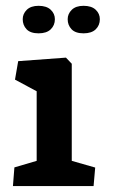

<svg xmlns="http://www.w3.org/2000/svg" viewBox="-20 -624 380 644"><path d="M164.1 -559.6Q164.1 -578.1 150.1 -591.3Q136.2 -604.5 109.4 -604.5Q83.5 -604.5 69.8 -591.1Q56.2 -577.6 56.2 -559.6Q56.2 -539.6 69.1 -525.9Q82 -512.2 109.4 -512.2Q136.2 -512.2 150.1 -525.6Q164.1 -539.1 164.1 -559.6ZM314.9 -559.6Q314.9 -578.1 301 -591.3Q287.1 -604.5 260.3 -604.5Q234.4 -604.5 220.7 -591.1Q207 -577.6 207 -559.6Q207 -539.6 220 -525.9Q232.9 -512.2 260.3 -512.2Q287.1 -512.2 301 -525.6Q314.9 -539.1 314.9 -559.6ZM293.9 0 299.3 -62 220.7 -84.5V-410.2L201.2 -430.7L41 -418.9L30.3 -356.9L103 -317.9V-84.5L28.3 -62.5L23.4 0Z"/></svg>

Font: Neuton
Style: Bold
Weight: 700
Designer: Brian M Zick
Foundry: Brian M Zick
Version: Version 1.560